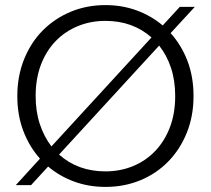

<svg xmlns="http://www.w3.org/2000/svg" viewBox="-20 -727 828 754"><path d="M740 -350Q740 -271 713.5 -205.5Q687 -140 640.5 -92.5Q594 -45 531 -19Q468 7 394 7Q328 7 271 -14Q214 -35 169 -73L102 0H42L137 -104Q95 -151 71.5 -213Q48 -275 48 -350Q48 -428 74.5 -494Q101 -560 147.5 -607Q194 -654 257 -680.5Q320 -707 394 -707Q460 -707 517 -686Q574 -665 619 -627L686 -700H745L650 -597Q693 -549 716.5 -487Q740 -425 740 -350ZM120 -350Q120 -289 136.5 -239.5Q153 -190 182 -152L575 -580Q501 -645 394 -645Q336 -645 286 -624.5Q236 -604 199 -566Q162 -528 141 -473.5Q120 -419 120 -350ZM394 -54Q452 -54 502 -74.5Q552 -95 589 -133.5Q626 -172 647 -226.5Q668 -281 668 -350Q668 -411 651.5 -460.5Q635 -510 605 -548L212 -120Q286 -54 394 -54Z"/></svg>

Font: SVN-Poppins Light
Style: Regular
Weight: 300
Designer: Ninad Kale (Devanagari), Jonny Pinhorn (Latin)
Foundry: Indian Type Foundry
Version: Version 3.002 2017; ttfautohint (v1.8.3)